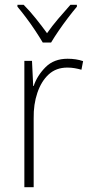

<svg xmlns="http://www.w3.org/2000/svg" viewBox="-20 -784 382 804"><path d="M263 -538Q299 -538 328 -528L321 -492Q307 -496 292.5 -498.5Q278 -501 262 -501Q215 -501 184 -472.5Q153 -444 136.5 -395.5Q120 -347 121 -288V0H82V-529H114L119 -424H121Q136 -468 171 -503Q206 -538 263 -538ZM159 -606Q146 -628 127.5 -656Q109 -684 89 -710.5Q69 -737 53 -756V-764H79Q104 -739 130 -706.5Q156 -674 177 -645Q198 -675 223.5 -705Q249 -735 275 -764H302V-756Q285 -736 264.5 -709Q244 -682 225.5 -655Q207 -628 194 -606Z"/></svg>

Font: Noto Sans Khmer SemiCondensed ExtraLight
Style: Regular
Weight: 200
Width: 4
Designer: Danh Hong and the Monotype Design Team
Foundry: Monotype Imaging Inc.
Version: Version 2.004; ttfautohint (v1.8.4.7-5d5b)